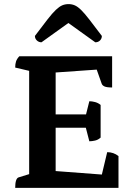

<svg xmlns="http://www.w3.org/2000/svg" viewBox="-20 -915 654 935"><path d="M54 0Q54 -45 70 -51L122 -67V-570L54 -586Q54 -603 58 -615.5Q62 -628 74 -641H526V-489Q500 -489 489 -494Q478 -499 475 -508L451 -576L251 -562V-358H399L415 -422Q428 -422 443 -418Q458 -414 470 -404V-245Q458 -234 443 -230.5Q428 -227 415 -227L398 -293H251V-82L476 -65L502 -174Q533 -174 557 -155V0ZM314 -895Q330 -895 344 -889Q358 -883 374.5 -867Q391 -851 415 -820Q439 -789 476 -740Q476 -727 467 -718Q458 -709 444 -709L313 -803L182 -709Q169 -709 159.5 -718Q150 -727 150 -740Q187 -789 211 -820Q235 -851 252 -867Q269 -883 283 -889Q297 -895 314 -895Z"/></svg>

Font: Petrona
Style: Bold
Weight: 700
Designer: Ringo R. Seeber
Foundry: Ringo R. Seeber
Version: Version 2.001; ttfautohint (v1.8.3)